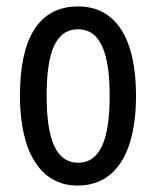

<svg xmlns="http://www.w3.org/2000/svg" viewBox="-20 -567 485 597"><path d="M403 -269C403 -452 337 -547 223 -547C99 -547 42 -446 42 -269C42 -101 102 10 221 10C346 10 403 -102 403 -269ZM125 -269C125 -407 154 -476 223 -476C290 -476 321 -407 321 -269C321 -130 290 -61 223 -61C155 -61 125 -132 125 -269Z"/></svg>

Font: Noto Sans Gujarati ExtraCondensed
Style: Regular
Weight: 400
Width: 2
Designer: Jelle Bosma - Monotype Design Team, Universal Thirst
Foundry: Monotype Imaging Inc.
Version: Version 2.106